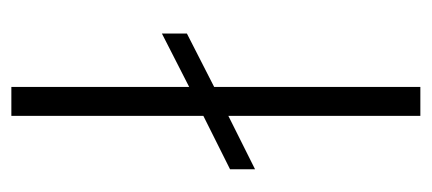

<svg xmlns="http://www.w3.org/2000/svg" viewBox="-231 -529 760 338"><g transform="rotate(-90 149.0 -360.0)"><path d="M114 0H165V-363L259 -411V-455L165 -407V-720H114V-382L20 -335V-291L114 -338Z"/></g></svg>

Font: Chivo Light
Style: Regular
Weight: 300
Designer: Hector Gatti
Foundry: Omnibus-Type
Version: Version 1.003;PS 001.003;hotconv 1.0.70;makeotf.lib2.5.58329